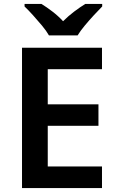

<svg xmlns="http://www.w3.org/2000/svg" viewBox="-20 -957 599 977"><path d="M499 0H92V-714H499V-605H223V-426H481V-317H223V-110H499ZM229 -777Q216 -800 193.5 -827Q171 -854 147.5 -880Q124 -906 105 -924V-937H191Q217 -921 246.5 -898.5Q276 -876 301 -849Q328 -876 358 -898.5Q388 -921 414 -937H500V-924Q482 -906 458 -880Q434 -854 411.5 -827Q389 -800 375 -777Z"/></svg>

Font: Noto Sans Kawi SemiBold
Style: Regular
Weight: 600
Designer: Fadhl Haqq
Version: Version 1.000